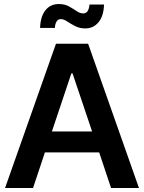

<svg xmlns="http://www.w3.org/2000/svg" viewBox="-20 -948 726 968"><path d="M146.5 0H5.4L262.2 -727.5H424.3L680.7 0H540L480 -179.7H206.5ZM339.8 -578.1 241.7 -285.2H444.3L345.7 -578.1ZM410.2 -804.7Q381.3 -804.7 358.9 -816.4Q336.4 -828.1 318.8 -839.8Q301.3 -851.6 286.6 -851.6Q272 -851.6 264.6 -838.6Q257.3 -825.7 256.8 -807.1H182.1Q183.6 -863.3 208.5 -895.5Q233.4 -927.7 276.9 -927.7Q306.2 -927.7 327.6 -915.8Q349.1 -903.8 366.2 -892.1Q383.3 -880.4 399.9 -880.4Q427.2 -880.4 431.2 -925.3H504.4Q502.9 -868.2 477.1 -836.4Q451.2 -804.7 410.2 -804.7Z"/></svg>

Font: Inter Tight SemiBold
Style: Regular
Weight: 600
Designer: Rasmus Andersson
Foundry: rsms
Version: Version 3.004; ttfautohint (v1.8.4.7-5d5b)